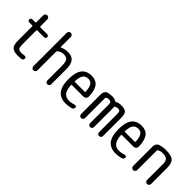

<svg xmlns="http://www.w3.org/2000/svg" viewBox="142 -1728 2715 2715"><g transform="rotate(45 1500.0 -370.0)"><path d="M95.7 -438.5Q83 -438.5 74.2 -447.3Q65.4 -456.1 65.4 -469.2Q65.4 -482.4 74.2 -491.2Q83 -500 95.7 -500H156.2Q165 -500 165 -508.8V-649.4Q165 -666 177.2 -678.2Q189.5 -690.4 206.1 -690.4Q222.7 -690.4 234.9 -678.2Q247.1 -666 247.1 -649.4V-508.8Q247.1 -500 255.9 -500H393.6Q406.2 -500 415.5 -491.2Q424.8 -482.4 424.8 -469.2Q424.8 -456.1 416 -447.3Q407.2 -438.5 393.6 -438.5H255.9Q247.1 -438.5 247.1 -428.7V-150.4Q247.1 -92.8 262.2 -73.2Q277.3 -53.7 325.2 -53.7Q342.8 -53.7 382.8 -59.6Q395.5 -61.5 405.3 -54.2Q415 -46.9 415 -34.2Q415 -19.5 405.8 -7.8Q396.5 3.9 380.9 5.9Q351.6 9.8 315.4 9.8Q231.4 9.8 198.2 -22.5Q165 -54.7 165 -139.6V-428.7Q165 -437.5 156.2 -438.5Z M575.2 -41V-709Q575.2 -725.6 586.9 -737.8Q598.6 -750 615.7 -750Q632.8 -750 645 -737.8Q657.2 -725.6 657.2 -709V-508.8Q657.2 -505.9 659.7 -504.4Q662.1 -502.9 664.1 -503.9Q715.8 -530.3 780.3 -530.3Q859.4 -530.3 897 -484.9Q934.6 -439.5 934.6 -339.8V-39.1Q934.6 -22.5 923.3 -11.2Q912.1 0 896 0Q879.9 0 868.7 -11.2Q857.4 -22.5 857.4 -39.1V-320.3Q857.4 -407.2 836.9 -436.5Q816.4 -465.8 759.8 -465.8Q703.1 -465.8 663.1 -428.7Q657.2 -422.9 657.2 -414.1V-41Q657.2 -24.4 645 -12.2Q632.8 0 615.7 0Q598.6 0 586.9 -12.2Q575.2 -24.4 575.2 -41Z M1254.9 -466.8Q1200.2 -466.8 1172.4 -432.1Q1144.5 -397.5 1139.6 -308.6Q1139.6 -299.8 1148.4 -299.8H1343.8Q1352.5 -299.8 1352.5 -307.6Q1348.6 -466.8 1254.9 -466.8ZM1269.5 9.8Q1054.7 9.8 1054.7 -259.8Q1054.7 -400.4 1105 -465.3Q1155.3 -530.3 1254.9 -530.3Q1340.8 -530.3 1385.3 -474.6Q1429.7 -418.9 1433.6 -294.9Q1434.6 -270.5 1418 -254.4Q1401.4 -238.3 1377 -238.3H1148.4Q1140.6 -238.3 1139.6 -228.5Q1144.5 -134.8 1178.7 -93.3Q1212.9 -51.8 1275.4 -51.8Q1319.3 -51.8 1378.9 -70.3Q1389.6 -74.2 1399.9 -66.9Q1410.2 -59.6 1410.2 -47.9Q1410.2 -33.2 1401.4 -21.5Q1392.6 -9.8 1378.9 -5.9Q1320.3 9.8 1269.5 9.8Z M1530.3 -40V-438.5Q1530.3 -466.8 1543.5 -488.8Q1556.6 -510.7 1581.1 -518.6Q1614.3 -529.3 1665 -530.3Q1713.9 -530.3 1743.2 -509.8Q1749 -504.9 1756.8 -508.8Q1795.9 -530.3 1844.7 -530.3Q1918.9 -530.3 1944.3 -503.4Q1969.7 -476.6 1969.7 -400.4V-39.1Q1969.7 -22.5 1959 -11.2Q1948.2 0 1931.2 0Q1914.1 0 1902.8 -11.2Q1891.6 -22.5 1891.6 -39.1V-400.4Q1891.6 -439.5 1881.3 -452.6Q1871.1 -465.8 1842.8 -465.8Q1815.4 -465.8 1796.9 -454.1Q1790 -449.2 1790 -440.4V-39.1Q1790 -22.5 1778.8 -11.2Q1767.6 0 1751 0Q1734.4 0 1723.1 -11.2Q1711.9 -22.5 1711.9 -39.1V-400.4Q1711.9 -439.5 1701.7 -452.6Q1691.4 -465.8 1663.1 -465.8Q1635.7 -465.8 1617.2 -454.1Q1610.4 -449.2 1610.4 -440.4V-40Q1610.4 -24.4 1598.1 -12.2Q1585.9 0 1569.8 0Q1553.7 0 1542 -12.2Q1530.3 -24.4 1530.3 -40Z M2254.9 -466.8Q2200.2 -466.8 2172.4 -432.1Q2144.5 -397.5 2139.6 -308.6Q2139.6 -299.8 2148.4 -299.8H2343.8Q2352.5 -299.8 2352.5 -307.6Q2348.6 -466.8 2254.9 -466.8ZM2269.5 9.8Q2054.7 9.8 2054.7 -259.8Q2054.7 -400.4 2105 -465.3Q2155.3 -530.3 2254.9 -530.3Q2340.8 -530.3 2385.3 -474.6Q2429.7 -418.9 2433.6 -294.9Q2434.6 -270.5 2418 -254.4Q2401.4 -238.3 2377 -238.3H2148.4Q2140.6 -238.3 2139.6 -228.5Q2144.5 -134.8 2178.7 -93.3Q2212.9 -51.8 2275.4 -51.8Q2319.3 -51.8 2378.9 -70.3Q2389.6 -74.2 2399.9 -66.9Q2410.2 -59.6 2410.2 -47.9Q2410.2 -33.2 2401.4 -21.5Q2392.6 -9.8 2378.9 -5.9Q2320.3 9.8 2269.5 9.8Z M2570.3 -41V-432.6Q2570.3 -460 2584.5 -482.4Q2598.6 -504.9 2623 -512.7Q2676.8 -529.3 2735.4 -530.3Q2848.6 -530.3 2889.2 -493.7Q2929.7 -457 2929.7 -360.4V-40Q2929.7 -24.4 2918 -12.2Q2906.2 0 2890.1 0Q2874 0 2861.8 -12.2Q2849.6 -24.4 2849.6 -40V-360.4Q2849.6 -418.9 2824.2 -442.4Q2798.8 -465.8 2735.4 -465.8Q2689.5 -465.8 2659.2 -444.3Q2652.3 -439.5 2652.3 -429.7V-41Q2652.3 -24.4 2640.1 -12.2Q2627.9 0 2610.8 0Q2593.8 0 2582 -12.2Q2570.3 -24.4 2570.3 -41Z"/></g></svg>

Font: Rounded Mgen+ 1mn regular
Style: Regular
Weight: 400
Designer: [Source Han Sans]
Ryoko NISHIZUKA  (kana & ideographs); Paul D. Hunt (Latin, Greek & Cyrillic); Wenlong ZHANG  (bopomofo
Version: Version 1.059.20150602